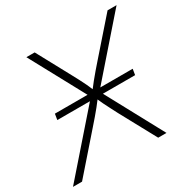

<svg xmlns="http://www.w3.org/2000/svg" viewBox="-178 -879 1016 1030"><g transform="rotate(-30 330.0 -364.0)"><path d="M91.8 -352.5 97.7 -388.7H579.6L573.7 -352.5ZM-14.6 0 324.2 -387.2 318.8 -354 116.7 -727.5H168L277.8 -524.4Q291 -500 302 -479Q313 -458 323 -437Q333 -416 343.3 -391.1H331.1Q349.6 -415.5 366.7 -436.8Q383.8 -458 401.9 -479Q419.9 -500 441.4 -524.4L619.6 -727.5H675.3L349.1 -354.5L355 -388.2L564.5 0H513.2L392.1 -223.1Q380.4 -246.1 369.9 -266.1Q359.4 -286.1 349.4 -306.6Q339.4 -327.1 329.1 -351.1H342.3Q324.2 -327.1 307.9 -306.6Q291.5 -286.1 274.2 -266.1Q256.8 -246.1 236.8 -223.1L41.5 0Z"/></g></svg>

Font: Inter ExtraLight
Style: Italic
Weight: 250
Italic angle: -9.3988°
Designer: Rasmus Andersson
Foundry: rsms
Version: Version 4.001;git-66647c0bb